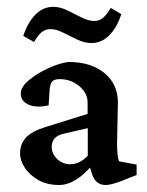

<svg xmlns="http://www.w3.org/2000/svg" viewBox="-20 -525 422 551"><path d="M149.4 5.9Q115.2 5.9 90.1 -8.3Q64.9 -22.5 51.3 -43.5Q37.6 -64.5 37.6 -84.5Q37.6 -112.3 54.7 -130.4Q71.8 -148.4 109.9 -160.2L231.4 -198.2V-231Q231.4 -257.8 207.5 -277.8Q183.6 -297.9 151.4 -297.9Q135.3 -297.9 129.4 -290.8Q123.5 -283.7 122.1 -264.2L119.6 -222.7Q85 -214.8 62.3 -224.6Q39.6 -234.4 39.6 -256.8Q39.6 -275.4 63 -294.9Q86.4 -314.5 118.4 -329.1Q150.4 -343.8 176.3 -347.2Q240.7 -347.2 279.1 -315.9Q317.4 -284.7 318.4 -232.9L315.9 -114.7Q315.9 -74.7 321.8 -62L372.1 -52.7V-22.9L326.7 -4.9Q313.5 0 302.7 2.9Q292 5.9 283.2 5.9Q255.4 5.9 245.1 -22.9L233.9 -57.1L248 -55.2Q197.8 5.9 149.4 5.9ZM181.6 -53.7Q208.5 -53.7 231.9 -78.1V-157.2L164.1 -141.6Q128.4 -134.3 128.4 -103Q128.4 -84 144 -68.8Q159.7 -53.7 181.6 -53.7ZM297.9 -502.4 328.1 -484.4Q315.9 -446.3 293.7 -423.8Q271.5 -401.4 242.2 -401.4Q222.7 -401.4 201.7 -411.4Q180.7 -421.4 161.1 -431.4Q141.6 -441.4 125.5 -441.4Q109.4 -441.4 98.6 -431.9Q87.9 -422.4 77.6 -404.3L46.9 -421.9Q59.1 -460 81.3 -482.7Q103.5 -505.4 132.8 -505.4Q152.8 -505.4 173.6 -495.1Q194.3 -484.9 214.1 -474.9Q233.9 -464.8 250.5 -464.8Q265.6 -464.8 276.6 -474.6Q287.6 -484.4 297.9 -502.4Z"/></svg>

Font: Lateef Medium
Style: Regular
Weight: 500
Designer: SIL International
Foundry: SIL International
Version: Version 4.200